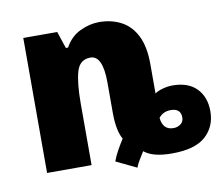

<svg xmlns="http://www.w3.org/2000/svg" viewBox="-70 -643 895 769"><g transform="rotate(-10 378.0 -258.5)"><path d="M429 42 346 2Q354 -20 367 -43Q380 -66 391 -83Q370 -119 370 -192V-314Q370 -425 320 -425Q276 -425 263 -379Q250 -333 250 -250V0H69V-549H207L230 -480H239Q262 -522 301 -540.5Q340 -559 379 -559Q428 -559 467.5 -538.5Q507 -518 529.5 -473.5Q552 -429 552 -358V-238Q562 -246 583 -252Q604 -258 624 -258Q688 -258 722 -223Q756 -188 756 -130Q756 -68 713 -29Q670 10 576 10Q535 10 507.5 2.5Q480 -5 463 -19Q456 -7 445.5 9.5Q435 26 429 42ZM599 -89Q616 -89 628.5 -98.5Q641 -108 641 -125Q641 -162 600 -162Q569 -162 551 -139Q556 -89 599 -89Z"/></g></svg>

Font: Noto Sans Disp ExtBd
Style: Regular
Weight: 800
Designer: Monotype Design Team
Foundry: Monotype Imaging Inc.
Version: Version 2.000;GOOG;noto-source:20170915:90ef993387c0; ttfaut